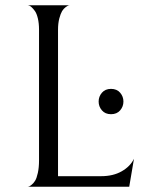

<svg xmlns="http://www.w3.org/2000/svg" viewBox="-20 -708 546 728"><path d="M128 -595Q128 -620 123.5 -638.5Q119 -657 112.5 -666Q106 -675 100 -680.5Q94 -686 90 -687L85 -688H244Q242 -688 239 -687Q236 -686 228.5 -680.5Q221 -675 215.5 -666Q210 -657 205 -638.5Q200 -620 200 -595V-40H364Q409 -40 441.5 -58.5Q474 -77 488 -106L470 0H85Q87 0 90 -1Q93 -2 100 -7.5Q107 -13 113 -22.5Q119 -32 123.5 -52.5Q128 -73 128 -100ZM435.5 -289.5Q423 -275 401 -275Q379 -275 366.5 -289.5Q354 -304 354 -323Q354 -342 366.5 -356.5Q379 -371 401 -371Q423 -371 435.5 -356.5Q448 -342 448 -323Q448 -304 435.5 -289.5Z"/></svg>

Font: Bellefair
Style: Regular
Weight: 400
Designer: Nick Shinn, Liron Lavi Turkenic
Foundry: Shinntype
Version: Version 1.003;PS 001.003;hotconv 1.0.88;makeotf.lib2.5.64775